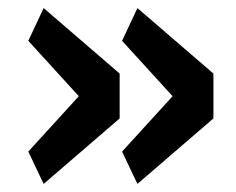

<svg xmlns="http://www.w3.org/2000/svg" viewBox="-20 -513 585 475"><path d="M320 -58 508 -220V-331L320 -493L282 -412L407 -275L282 -138ZM88 -58 276 -220V-331L88 -493L50 -412L175 -275L50 -138Z"/></svg>

Font: IBM Plex Devanagari Medium
Style: Regular
Weight: 600
Designer: Mike Abbink, Paul van der Laan, Pieter van Rosmalen, Erin McLaughlin
Foundry: Bold Monday
Version: Version 1.0